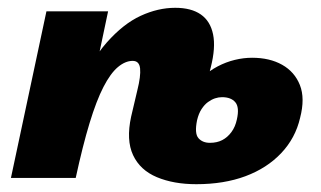

<svg xmlns="http://www.w3.org/2000/svg" viewBox="-20 -456 822 492"><path d="M483 16Q425 16 382 -2Q339 -20 321 -58.5Q303 -97 316 -157L332 -225Q341 -261 339 -280.5Q337 -300 320 -300Q301 -300 282 -284Q263 -268 245 -233Q227 -198 209.5 -140.5Q192 -83 174 0H115Q140 -130 175.5 -214.5Q211 -299 253.5 -347Q296 -395 340.5 -415.5Q385 -436 429 -436Q470 -436 494.5 -419Q519 -402 526 -368Q533 -334 520 -283L485 -148Q478 -114 488.5 -102Q499 -90 518 -90Q536 -90 549.5 -97Q563 -104 573 -117.5Q583 -131 587 -150Q594 -181 583 -194Q572 -207 549 -207Q540 -207 531 -204Q522 -201 513 -194.5Q504 -188 496.5 -176.5Q489 -165 485 -148L463 -218Q479 -241 498 -258Q517 -275 538 -286Q559 -297 581.5 -302.5Q604 -308 626 -308Q671 -308 703 -290Q735 -272 748.5 -238Q762 -204 749 -154Q737 -102 700.5 -63.5Q664 -25 609 -4.5Q554 16 483 16ZM8 0 99 -427H257L167 0Z"/></svg>

Font: Ysabeau Infant Black
Style: Italic
Weight: 900
Italic angle: -12°
Designer: Christian Thalmann (Catharsis Fonts)
Version: Version 2.001;gftools[0.9.30]; featfreeze: ss01,ss02,lnum